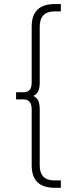

<svg xmlns="http://www.w3.org/2000/svg" viewBox="-20 -853 334 929"><path d="M141.1 -388.9Q157.8 -381.1 165 -366.1Q172.2 -351.1 172.2 -324.4V-53.3Q172.2 20 243.3 20H274.4V55.6H244.4Q133.3 55.6 133.3 -53.3V-324.4Q133.3 -372.2 93.3 -372.2H57.8V-406.7H93.3Q113.3 -406.7 123.3 -417.8Q133.3 -428.9 133.3 -453.3V-724.4Q133.3 -833.3 244.4 -833.3H274.4V-797.8H243.3Q172.2 -797.8 172.2 -723.3V-453.3Q172.2 -426.7 165 -411.7Q157.8 -396.7 141.1 -388.9Z"/></svg>

Font: Paperlogy 2 ExtraLight
Style: Regular
Weight: 250
Designer: redesigned by Lee Juim, glyphs from Gmarket Sans & Montserrat
Foundry: PT&
Version: Version 1.001